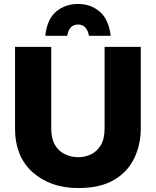

<svg xmlns="http://www.w3.org/2000/svg" viewBox="-20 -938 789 971"><path d="M376 13Q235 13 145.5 -66.5Q56 -146 56 -289V-701H239V-289Q239 -236.5 258.2 -204.5Q277.5 -172.5 309.2 -157.8Q341 -143 377 -143Q408 -143 438.2 -156.5Q468.5 -170 488.8 -202.2Q509 -234.5 509 -289V-701H692V-289Q692 -207 659 -138Q626 -69 556.5 -28Q487 13 376 13ZM540 -757H430Q419 -814 375 -814Q329 -814 320 -757H209Q218 -841 264 -879.5Q310 -918 375 -918Q438 -918 483.5 -880Q529 -842 540 -757Z"/></svg>

Font: Argentum Novus
Style: Bold
Weight: 700
Designer: Julieta Ulanovsky (font) & Cristiano Sobral (main changes)
Foundry: Julieta Ulanovsky (font) & Cristiano Sobral (main changes)
Version: Version 3.00;November 27, 2020;FontCreator 13.0.0.2655 64-bi